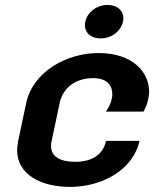

<svg xmlns="http://www.w3.org/2000/svg" viewBox="-20 -728 615 765"><path d="M470 -641.7C470.8 -645.8 471.7 -650.8 471.7 -655C471.7 -685 448.3 -708.3 409.2 -708.3C364.2 -708.3 327.5 -678.3 320 -641.7C319.2 -636.7 318.3 -632.5 318.3 -627.5C318.3 -597.5 341.7 -575 380.8 -575C425.8 -575 461.7 -605 470 -641.7ZM372.5 -516.7C242.5 -516.7 110 -440 84.2 -316.7L52.5 -166.7C50 -153.3 48.3 -141.7 48.3 -130C48.3 -31.7 144.2 16.7 259.2 16.7C387.5 16.7 510.8 -51.7 535.8 -166.7H402.5C390 -109.2 343.3 -83.3 280 -83.3C224.2 -83.3 183.3 -100.8 183.3 -146.7C183.3 -152.5 184.2 -159.2 185.8 -166.7L217.5 -316.7C230.8 -380 283.3 -416.7 350.8 -416.7C410 -416.7 427.5 -384.2 427.5 -353.3C427.5 -346.7 426.7 -340 425 -333.3C420 -310 409.2 -293.3 401.7 -283.3H551.7C559.2 -296.7 566.7 -313.3 570.8 -333.3C572.5 -343.3 574.2 -353.3 574.2 -362.5C574.2 -440.8 508.3 -516.7 372.5 -516.7Z"/></svg>

Font: BoonHome
Style: Bold Oblique
Weight: 700
Italic angle: -12°
Designer: Sungsit Sawaiwan
Foundry: Sungsit Sawaiwan
Version: Version 0.2